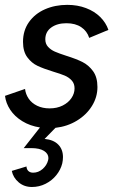

<svg xmlns="http://www.w3.org/2000/svg" viewBox="-20 -515 475 786"><path d="M251.5 -286.6Q292 -273.9 317.4 -261.2Q342.8 -248.5 360.8 -223.9Q378.9 -199.2 378.9 -158.7Q378.9 -117.2 356.4 -81.1Q334 -44.9 294.7 -21Q255.4 2.9 207 8.3L162.6 53.7Q199.2 57.1 218.5 76.9Q237.8 96.7 237.8 127.9Q237.8 140.6 234.9 153.8Q228.5 179.7 210.7 201.9Q192.9 224.1 166.7 237.3Q140.6 250.5 110.8 250.5Q78.6 250.5 56.2 231.2Q33.7 211.9 28.3 184.6L88.4 166.5Q88.9 178.2 96.2 185.1Q103.5 191.9 115.7 191.9Q137.2 191.9 154.5 176.8Q171.9 161.6 177.2 140.1Q178.2 134.3 178.2 132.3Q178.2 114.3 160.2 102.8Q142.1 91.3 107.4 91.3H77.1L143.6 6.8Q103 0.5 71.5 -18.8Q40 -38.1 22 -65.4Q3.9 -92.8 0.5 -122.6L82.5 -150.9Q85 -129.4 97.4 -111.1Q109.9 -92.8 132.1 -82Q154.3 -71.3 183.1 -71.3Q213.4 -71.3 236.6 -83Q259.8 -94.7 272.5 -113.5Q285.2 -132.3 285.2 -153.3Q285.2 -172.9 273.7 -185.5Q262.2 -198.2 244.9 -205.6Q227.5 -212.9 197.8 -221.7Q158.2 -233.9 133.8 -245.4Q109.4 -256.8 91.8 -280.5Q74.2 -304.2 74.2 -343.8Q74.2 -390.1 98.6 -424.6Q123 -459 164.3 -477.1Q205.6 -495.1 255.4 -495.1Q297.4 -495.1 332 -481.9Q366.7 -468.8 390.1 -445.6Q413.6 -422.4 423.8 -392.6L345.2 -359.9Q336.4 -387.7 312.5 -403.8Q288.6 -419.9 252 -419.9Q213.9 -419.9 189.7 -402.3Q165.5 -384.8 165.5 -354Q165.5 -335.4 176.8 -323.2Q188 -311 204.6 -303.7Q221.2 -296.4 251.5 -286.6Z"/></svg>

Font: Acari Sans Medium
Style: Italic
Weight: 500
Italic angle: -13°
Designer: Alfredo Marco Pradil and Stefan Peev
Foundry: Hanken Design Co.
Version: Version 1.045